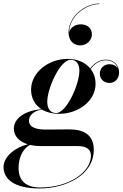

<svg xmlns="http://www.w3.org/2000/svg" viewBox="-75 -801 693 1081"><path d="M442.5 -607C442.5 -638.5 421 -664 379.5 -664C350 -664 321 -647 314.5 -619C313.5 -705 404 -778 485.5 -778V-781C400.5 -781 311 -706 311 -619C311 -571 340 -545.5 377 -545.5C413.5 -545.5 442.5 -575 442.5 -607ZM256.5 -160C367 -160 463 -233 463 -328.5C463 -361.5 453 -390 435.5 -412.5C461 -446 488 -461.5 522.5 -461.5C554.5 -461.5 580.5 -444 589 -414.5C580.5 -430.5 561.5 -439.5 542 -439.5C513 -439.5 487 -419.5 487 -386C487 -354 512 -334 541 -334C574.5 -334 595.5 -360 595.5 -392.5C595.5 -437.5 562.5 -465 522.5 -465C486.5 -465 458.5 -448.5 433 -416C405 -449.5 360 -469.5 306.5 -469.5C196.5 -469.5 100 -392 100 -296.5C100 -247.5 122 -210 158 -186.5C71.5 -179 3 -138.5 3 -76.5C3 -35 33 -3.5 81.5 11.5C18.5 25.5 -55 77 -55 139C-55 208 5.5 260 147.5 260C291 260 453 188 453 42C453 -43 394.5 -72.5 315.5 -72.5C287 -72.5 219.5 -71.5 184.5 -71.5C136.5 -71.5 88 -80.5 88 -122C88 -147.5 111 -177 161.5 -184C187.5 -168.5 220.5 -160 256.5 -160ZM241 -164.5C206.5 -164.5 191 -192.5 191 -228C191 -303 263.5 -464.5 322.5 -464.5C357 -464.5 372 -438 372 -402.5C372 -327 300 -164.5 241 -164.5ZM29.5 144C29.5 83.5 56.5 33 94 15C112 19 132 21.5 154 21.5H363C410.5 21.5 437 38.5 437 75.5C437 168 314 254.5 152 254.5C68 254.5 29.5 214.5 29.5 144Z"/></svg>

Font: Bodoni* 48pt Medium
Style: Italic
Weight: 500
Italic angle: -13°
Version: Version 2.3